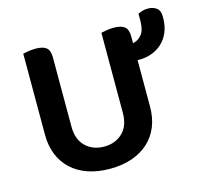

<svg xmlns="http://www.w3.org/2000/svg" viewBox="-99 -770 945 895"><g transform="rotate(-15 373.0 -322.0)"><path d="M580 -440V-216Q580 -163 563 -120.5Q546 -78 513 -47.5Q480 -17 433 -0.5Q386 16 326 16Q266 16 219 -0.5Q172 -17 139.5 -47.5Q107 -78 90 -120.5Q73 -163 73 -216V-607Q81 -609 98.5 -612Q116 -615 133 -615Q169 -615 185.5 -602Q202 -589 202 -554V-221Q202 -158 237 -124.5Q272 -91 326 -91Q380 -91 415 -124.5Q450 -158 450 -221V-607Q459 -609 476 -612Q493 -615 510 -615Q546 -615 563 -602Q580 -589 580 -554V-522Q606 -527 623 -548.5Q640 -570 640 -614V-648Q651 -653 662 -656.5Q673 -660 689 -660Q712 -660 729 -648Q746 -636 746 -608V-599Q746 -560 733 -530Q720 -500 698 -480Q676 -460 648 -450Q620 -440 589 -440Z"/></g></svg>

Font: Baloo Paaji 2 SemiBold
Style: Regular
Weight: 600
Designer: Shuchita Grover, Noopur Datye and Ek Type
Foundry: Ek Type
Version: Version 1.640;hotconv 1.0.111;makeotfexe 2.5.65597; ttfautoh